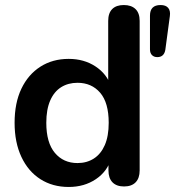

<svg xmlns="http://www.w3.org/2000/svg" viewBox="-20 -733 696 763"><path d="M253 10Q189 10 140.5 -21Q92 -52 65 -109.5Q38 -167 38 -245Q38 -324 65 -380.5Q92 -437 140.5 -468Q189 -499 253 -499Q314 -499 359.5 -469Q405 -439 421 -390H410V-650Q410 -681 426 -697Q442 -713 472 -713Q502 -713 518.5 -697Q535 -681 535 -650V-56Q535 -25 519 -8.5Q503 8 473 8Q443 8 427 -8.5Q411 -25 411 -56V-134L422 -104Q407 -52 361 -21Q315 10 253 10ZM288 -85Q325 -85 353 -103Q381 -121 396.5 -156.5Q412 -192 412 -245Q412 -325 378 -364.5Q344 -404 288 -404Q251 -404 223 -386.5Q195 -369 179.5 -333.5Q164 -298 164 -245Q164 -166 198 -125.5Q232 -85 288 -85ZM605 -506Q592 -506 584 -514Q576 -522 576 -537V-671Q576 -713 618 -713Q639 -713 648.5 -701.5Q658 -690 655 -669L637 -535Q632 -506 605 -506Z"/></svg>

Font: Nunito ExtraLight
Style: Bold
Weight: 700
Version: Version 3.602